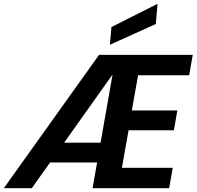

<svg xmlns="http://www.w3.org/2000/svg" viewBox="-42 -988 1032 1008"><path d="M-22 0 478 -700H970L951 -593H683L650 -408H889L871 -304H633L598 -107H865L846 0H444L549 -597L125 0ZM144 -135 220 -239H550L531 -135ZM535 -753 543 -846 785 -968 776 -862Z"/></svg>

Font: DM Sans 20pt
Style: Bold Italic
Weight: 700
Italic angle: -10°
Version: Version 4.004;gftools[0.9.30]